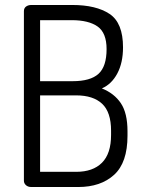

<svg xmlns="http://www.w3.org/2000/svg" viewBox="-20 -751 578 771"><path d="M106 -731H270Q366 -731 420 -695.1Q474 -659.2 474 -561Q474 -498.8 451 -455.8Q428 -412.8 389 -396Q439 -376 465.5 -336.2Q492 -296.5 492 -223.9V-206Q492 -98 438.2 -49Q384.5 0 294 0H106Q92.2 0 84.1 -7.5Q76 -15 76 -25V-706Q76 -718.5 84.8 -724.8Q93.5 -731 106 -731ZM426 -209V-226Q426 -300.8 390 -334.4Q354 -368 286 -368H141V-61H286Q353 -61 389.5 -97.5Q426 -134.1 426 -209ZM408 -553.8Q408 -619 372 -644.5Q336 -670 268 -670H141V-425H272Q343 -425 375.5 -454.5Q408 -484 408 -553.8Z"/></svg>

Font: Dosis
Style: Regular
Weight: 400
Designer: Edgar Tolentino, Pablo Impallari, Igino Marini
Foundry: Edgar Tolentino, Pablo Impallari, Igino Marini
Version: Version 1.007;Glyphs 3.1.1 (3134)